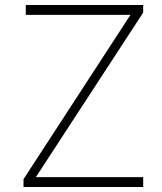

<svg xmlns="http://www.w3.org/2000/svg" viewBox="-20 -743 644 763"><path d="M73.5 0V-31L498.5 -684H82.5V-723H549V-693L122.5 -39H549V0Z"/></svg>

Font: Public Sans Thin Thin
Style: Regular
Weight: 250
Version: Version 2.001